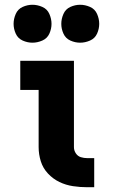

<svg xmlns="http://www.w3.org/2000/svg" viewBox="-20 -785 472 805"><path d="M346 0H375V-122H346Q332 -122 319 -126Q306 -130 298 -142Q290 -154 290 -168V-530H65V-408H142V-168Q142 -138 151 -109Q160 -80 181 -57.5Q202 -35 229 -22Q256 -9 286 -4.5Q316 0 346 0ZM316 -606Q337 -606 357.5 -615Q378 -624 387 -644Q396 -664 396 -685Q396 -706 387 -726.5Q378 -747 357.5 -756Q337 -765 316 -765Q295 -765 275 -756Q255 -747 246 -726.5Q237 -706 237 -685Q237 -664 246 -644Q255 -624 275 -615Q295 -606 316 -606ZM116 -606Q137 -606 157.5 -615Q178 -624 187 -644Q196 -664 196 -685Q196 -706 187 -726.5Q178 -747 157.5 -756Q137 -765 116 -765Q95 -765 75 -756Q55 -747 46 -726.5Q37 -706 37 -685Q37 -664 46 -644Q55 -624 75 -615Q95 -606 116 -606Z"/></svg>

Font: Iosevka Sparkle Heavy
Style: Regular
Weight: 900
Designer: Belleve Invis
Foundry: Belleve Invis
Version: Version 4.5.0; ttfautohint (v1.8.3)